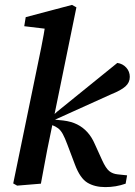

<svg xmlns="http://www.w3.org/2000/svg" viewBox="-20 -750 550 784"><path d="M34 -1 127 -452Q138 -505 148.5 -556.5Q159 -608 167 -661L204 -628L79 -643L85 -680L274 -730L292 -720L188 -212Q180 -174 173 -139Q166 -104 160 -70Q154 -36 147 0L50 8ZM493 0Q473 7 452.5 10.5Q432 14 410 14Q367 14 337 -4Q307 -22 286 -78L255 -160Q245 -187 236.5 -202.5Q228 -218 217.5 -226Q207 -234 191 -240L171 -245V-267H184L212 -293L459 -493Q481 -490 495.5 -474Q510 -458 510 -436Q510 -413 492 -397Q474 -381 434 -365L195 -257L198 -262L238 -258Q271 -254 295 -242Q319 -230 337 -210Q355 -190 367 -162L397 -96Q412 -63 426 -51.5Q440 -40 461 -38L499 -34Z"/></svg>

Font: Source Serif 4 18pt SemiBold
Style: Italic
Weight: 600
Italic angle: -12°
Designer: Frank Grießhammer
Foundry: Adobe Systems Incorporated
Version: Version 4.004;hotconv 1.0.116;makeotfexe 2.5.65601